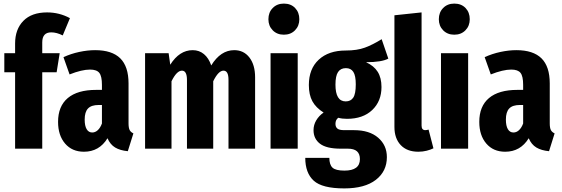

<svg xmlns="http://www.w3.org/2000/svg" viewBox="-20 -827 3125 1068"><path d="M215 -591V-531H312L295 -425H215V0H64V-425H4V-531H64V-585Q64 -664 110 -711Q156 -758 242 -758Q310 -758 369 -726L329 -630Q295 -647 265 -647Q215 -647 215 -591Z M722 -85 691 14Q648 10 620.5 -6.5Q593 -23 578 -58Q532 17 447 17Q381 17 342 -28.5Q303 -74 303 -149Q303 -236 357 -281.5Q411 -327 515 -327H547V-355Q547 -403 532.5 -421.5Q518 -440 481 -440Q435 -440 367 -413L333 -509Q374 -528 420.5 -538Q467 -548 509 -548Q603 -548 649 -502.5Q695 -457 695 -363V-141Q695 -116 701 -104Q707 -92 722 -85ZM547 -140V-243H529Q488 -243 469.5 -223.5Q451 -204 451 -162Q451 -127 462 -108.5Q473 -90 493 -90Q510 -90 524 -103Q538 -116 547 -140Z M1399 -397V0H1251V-382Q1251 -409 1244 -421.5Q1237 -434 1223 -434Q1195 -434 1166 -375V0H1020V-382Q1020 -434 992 -434Q963 -434 934 -375V0H787V-531H918L927 -467Q978 -548 1052 -548Q1088 -548 1114.5 -526Q1141 -504 1155 -463Q1207 -548 1283 -548Q1336 -548 1367.5 -507Q1399 -466 1399 -397Z M1636 -531V0H1485V-531ZM1645 -720Q1645 -683 1621 -658.5Q1597 -634 1559 -634Q1521 -634 1497 -658.5Q1473 -683 1473 -720Q1473 -758 1497 -782.5Q1521 -807 1559 -807Q1598 -807 1621.5 -782.5Q1645 -758 1645 -720Z M2140 -501Q2103 -481 2016 -481Q2060 -461 2081 -427.5Q2102 -394 2102 -343Q2102 -264 2050.5 -215Q1999 -166 1910 -166Q1882 -166 1862 -172Q1846 -161 1846 -138Q1846 -121 1856.5 -112Q1867 -103 1895 -103H1949Q2035 -103 2083.5 -61Q2132 -19 2132 47Q2132 126 2070.5 173.5Q2009 221 1895 221Q1772 221 1725 178Q1678 135 1678 51H1812Q1812 89 1829.5 105.5Q1847 122 1896 122Q1982 122 1982 58Q1982 29 1965.5 14.5Q1949 0 1915 0H1875Q1796 0 1760 -27.5Q1724 -55 1724 -103Q1724 -132 1739 -157.5Q1754 -183 1780 -201Q1737 -228 1717.5 -264Q1698 -300 1698 -354Q1698 -444 1753 -495Q1808 -546 1903 -546Q1966 -546 2009.5 -562Q2053 -578 2103 -609ZM1846 -356Q1846 -263 1903 -263Q1931 -263 1945 -284Q1959 -305 1959 -358Q1959 -406 1945.5 -427Q1932 -448 1904 -448Q1875 -448 1860.5 -426.5Q1846 -405 1846 -356Z M2174 -121V-742L2325 -758V-128Q2325 -103 2346 -103Q2352 -103 2364 -106L2391 -2Q2375 6 2353 11.5Q2331 17 2307 17Q2244 17 2209 -20Q2174 -57 2174 -121Z M2584 -531V0H2433V-531ZM2593 -720Q2593 -683 2569 -658.5Q2545 -634 2507 -634Q2469 -634 2445 -658.5Q2421 -683 2421 -720Q2421 -758 2445 -782.5Q2469 -807 2507 -807Q2546 -807 2569.5 -782.5Q2593 -758 2593 -720Z M3065 -85 3034 14Q2991 10 2963.5 -6.5Q2936 -23 2921 -58Q2875 17 2790 17Q2724 17 2685 -28.5Q2646 -74 2646 -149Q2646 -236 2700 -281.5Q2754 -327 2858 -327H2890V-355Q2890 -403 2875.5 -421.5Q2861 -440 2824 -440Q2778 -440 2710 -413L2676 -509Q2717 -528 2763.5 -538Q2810 -548 2852 -548Q2946 -548 2992 -502.5Q3038 -457 3038 -363V-141Q3038 -116 3044 -104Q3050 -92 3065 -85ZM2890 -140V-243H2872Q2831 -243 2812.5 -223.5Q2794 -204 2794 -162Q2794 -127 2805 -108.5Q2816 -90 2836 -90Q2853 -90 2867 -103Q2881 -116 2890 -140Z"/></svg>

Font: Fira Sans Extra Condensed
Style: Bold
Weight: 700
Width: 1
Designer: Carrois Corporate & Edenspiekermann AG
Foundry: Carrois Corporate GbR & Edenspiekermann AG
Version: Version 4.203